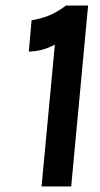

<svg xmlns="http://www.w3.org/2000/svg" viewBox="-20 -673 361 693"><path d="M218 -653H298L237 0H130L178 -512Q154 -499 130.2 -493Q106.5 -487 84 -487L94 -600Q125 -604.5 155.5 -616.5Q186 -628.5 218 -653Z"/></svg>

Font: Karla
Style: Bold Italic
Weight: 700
Italic angle: -8°
Designer: Jonathan Pinhorn
Version: Version 2.004;gftools[0.9.33]